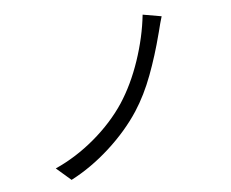

<svg xmlns="http://www.w3.org/2000/svg" viewBox="-80 -828 1137 947"><g transform="rotate(-10 488.5 -355.0)"><path d="M754.9 -628.1 750.9 -617.3Q715.8 -517.8 671.9 -425.9Q628.1 -334 572.3 -262.5Q504.4 -176.1 406.8 -101.8Q309.2 -27.5 204.5 15.5L137.5 -53.6Q244.9 -90.8 342.1 -159.5Q439.3 -228.1 507.1 -312.9Q572.6 -396 621.1 -506.5Q669.6 -617.1 691 -726.2L782 -702.1Q769.9 -672.6 754.9 -628.1Z"/></g></svg>

Font: Min Sans VF VF
Style: Regular
Weight: 400
Designer: Jinseong-Kim, NotoSansCJK, Nunito
Foundry: Jinseong-Kim
Version: Version 1.420;Glyphs 3.1.2 (3151)